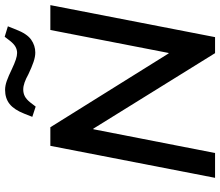

<svg xmlns="http://www.w3.org/2000/svg" viewBox="-79 -855 934 816"><g transform="rotate(-90 388.0 -447.0)"><path d="M40.2 0 176.2 -700H255.2L568.9 -197.4H570.9L668.6 -700H774.2L638.2 0H570.1L249.1 -517.5H246.8L145.7 0ZM343 -762.4 299.4 -776.7 313 -811.2Q329.8 -853.9 354 -873.2Q378.3 -892.4 414 -892.4Q431.9 -892.4 452.7 -885Q473.6 -877.5 501.5 -863.9Q526.2 -852.2 542.6 -846.8Q559 -841.3 570.9 -841.3Q584.4 -841.3 596.6 -847.9Q608.8 -854.4 622 -870.9L639.8 -894.1L684.2 -880.5L670.5 -846Q652.3 -798.9 627.3 -781.5Q602.3 -764 572.5 -764Q554.8 -764 532.7 -771.5Q510.6 -779 480.5 -793.3Q461.7 -803.8 445.7 -809.5Q429.6 -815.2 415.6 -815.2Q399.8 -815.2 386.9 -808.6Q374 -802 360.8 -785.6Z"/></g></svg>

Font: REM Medium
Style: Italic
Weight: 500
Italic angle: -11°
Designer: Octavio Pardo
Foundry: Ashler Design
Version: Version 1.005;gftools[0.9.28]